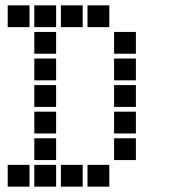

<svg xmlns="http://www.w3.org/2000/svg" viewBox="-20 -711 640 722"><path d="M10 -691Q9 -691 9 -691Q9 -691 9 -690V-610Q9 -609 9 -609Q9 -609 10 -609H90Q91 -609 91 -609Q91 -609 91 -610V-690Q91 -691 91 -691Q91 -691 90 -691ZM110 -691Q109 -691 109 -691Q109 -691 109 -690V-610Q109 -609 109 -609Q109 -609 110 -609H190Q191 -609 191 -609Q191 -609 191 -610V-690Q191 -691 191 -691Q191 -691 190 -691ZM210 -691Q209 -691 209 -691Q209 -691 209 -690V-610Q209 -609 209 -609Q209 -609 210 -609H290Q291 -609 291 -609Q291 -609 291 -610V-690Q291 -691 291 -691Q291 -691 290 -691ZM310 -691Q309 -691 309 -691Q309 -691 309 -690V-610Q309 -609 309 -609Q309 -609 310 -609H390Q391 -609 391 -609Q391 -609 391 -610V-690Q391 -691 391 -691Q391 -691 390 -691ZM110 -591Q109 -591 109 -591Q109 -591 109 -590V-510Q109 -509 109 -509Q109 -509 110 -509H190Q191 -509 191 -509Q191 -509 191 -510V-590Q191 -591 191 -591Q191 -591 190 -591ZM410 -591Q409 -591 409 -591Q409 -591 409 -590V-510Q409 -509 409 -509Q409 -509 410 -509H490Q491 -509 491 -509Q491 -509 491 -510V-590Q491 -591 491 -591Q491 -591 490 -591ZM110 -491Q109 -491 109 -491Q109 -491 109 -490V-410Q109 -409 109 -409Q109 -409 110 -409H190Q191 -409 191 -409Q191 -409 191 -410V-490Q191 -491 191 -491Q191 -491 190 -491ZM410 -491Q409 -491 409 -491Q409 -491 409 -490V-410Q409 -409 409 -409Q409 -409 410 -409H490Q491 -409 491 -409Q491 -409 491 -410V-490Q491 -491 491 -491Q491 -491 490 -491ZM110 -391Q109 -391 109 -391Q109 -391 109 -390V-310Q109 -309 109 -309Q109 -309 110 -309H190Q191 -309 191 -309Q191 -309 191 -310V-390Q191 -391 191 -391Q191 -391 190 -391ZM410 -391Q409 -391 409 -391Q409 -391 409 -390V-310Q409 -309 409 -309Q409 -309 410 -309H490Q491 -309 491 -309Q491 -309 491 -310V-390Q491 -391 491 -391Q491 -391 490 -391ZM110 -291Q109 -291 109 -291Q109 -291 109 -290V-210Q109 -209 109 -209Q109 -209 110 -209H190Q191 -209 191 -209Q191 -209 191 -210V-290Q191 -291 191 -291Q191 -291 190 -291ZM410 -291Q409 -291 409 -291Q409 -291 409 -290V-210Q409 -209 409 -209Q409 -209 410 -209H490Q491 -209 491 -209Q491 -209 491 -210V-290Q491 -291 491 -291Q491 -291 490 -291ZM110 -191Q109 -191 109 -191Q109 -191 109 -190V-110Q109 -109 109 -109Q109 -109 110 -109H190Q191 -109 191 -109Q191 -109 191 -110V-190Q191 -191 191 -191Q191 -191 190 -191ZM410 -191Q409 -191 409 -191Q409 -191 409 -190V-110Q409 -109 409 -109Q409 -109 410 -109H490Q491 -109 491 -109Q491 -109 491 -110V-190Q491 -191 491 -191Q491 -191 490 -191ZM10 -91Q9 -91 9 -91Q9 -91 9 -90V-10Q9 -9 9 -9Q9 -9 10 -9H90Q91 -9 91 -9Q91 -9 91 -10V-90Q91 -91 91 -91Q91 -91 90 -91ZM110 -91Q109 -91 109 -91Q109 -91 109 -90V-10Q109 -9 109 -9Q109 -9 110 -9H190Q191 -9 191 -9Q191 -9 191 -10V-90Q191 -91 191 -91Q191 -91 190 -91ZM210 -91Q209 -91 209 -91Q209 -91 209 -90V-10Q209 -9 209 -9Q209 -9 210 -9H290Q291 -9 291 -9Q291 -9 291 -10V-90Q291 -91 291 -91Q291 -91 290 -91ZM310 -91Q309 -91 309 -91Q309 -91 309 -90V-10Q309 -9 309 -9Q309 -9 310 -9H390Q391 -9 391 -9Q391 -9 391 -10V-90Q391 -91 391 -91Q391 -91 390 -91Z"/></svg>

Font: Doto Black ExtraBold
Style: Regular
Weight: 800
Monospace: yes
Version: Version 1.000